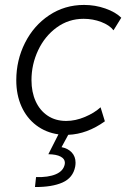

<svg xmlns="http://www.w3.org/2000/svg" viewBox="-20 -543 524 783"><path d="M244.1 126.5Q244.6 124.5 244.6 120.6Q244.6 105 227.3 95.7Q210 86.4 177.2 85.9L218.3 4.9Q167 -2.4 127.9 -32Q88.9 -61.5 67.6 -108.9Q46.4 -156.2 46.4 -215.8Q46.4 -297.4 81.8 -367.9Q117.2 -438.5 180.4 -480.7Q243.7 -522.9 322.8 -522.9Q368.2 -522.9 409.7 -508.3Q451.2 -493.7 474.6 -470.7L442.9 -419.4Q426.8 -440.4 392.8 -453.4Q358.9 -466.3 320.8 -466.3Q259.8 -466.3 211.2 -430.9Q162.6 -395.5 135.5 -337.9Q108.4 -280.3 108.4 -216.3Q108.4 -167.5 125.5 -129.9Q142.6 -92.3 174.6 -71Q206.5 -49.8 250 -49.8Q287.6 -49.8 326.4 -66.2Q365.2 -82.5 390.1 -105.5L407.7 -48.3Q335 3.9 258.3 6.8L231 57.1Q256.8 62 272.5 78.6Q288.1 95.2 288.1 120.6Q288.1 127.9 286.6 136.7Q277.8 182.1 235.1 201.2Q192.4 220.2 122.6 219.7L127 179.2Q176.8 180.7 207.8 167.5Q238.8 154.3 244.1 126.5Z"/></svg>

Font: Reddit Sans Fudge Light Italic
Style: Regular
Weight: 300
Italic angle: -11.25°
Designer: Stephen Hutchings
Version: Version 1.013